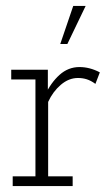

<svg xmlns="http://www.w3.org/2000/svg" viewBox="-20 -630 366 650"><path d="M23 0V-33H100V-361H18V-394H142V-305L132 -307Q152 -350 181.5 -376.5Q211 -403 249 -403Q284 -403 318 -385L303 -346Q288 -357 274 -361.5Q260 -366 244 -366Q213 -366 186 -343Q159 -320 143 -285V-33H226V0ZM184 -481 228 -610H270L208 -481Z"/></svg>

Font: Rokkitt SemiBold ExtraLight
Style: Regular
Weight: 250
Version: Version 3.103